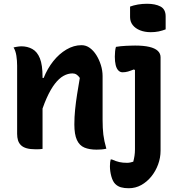

<svg xmlns="http://www.w3.org/2000/svg" viewBox="-20 -790 940 1020"><path d="M698 -548Q743 -548 773 -541Q803 -534 818 -520Q833 -506 833 -486Q833 -435 833 -389.5Q833 -344 833 -298Q833 -252 833 -204.5Q833 -157 833 -104Q833 -51 833 11Q833 48 820 83.5Q807 119 784 147.5Q761 176 730.5 193Q700 210 664 210Q640 210 622.5 205Q605 200 592 187Q579 174 571.5 147Q564 120 564 93Q564 82 565 73.5Q566 65 568 57H574Q596 67 614 71Q632 75 655 75Q665 75 673 73Q681 71 688 69Q692 54 694.5 38Q697 22 697 3.5Q697 -15 697 -35Q697 -88 697 -134.5Q697 -181 697 -226Q697 -271 697 -318Q697 -365 697 -418L691 -421Q683 -418 675 -415Q667 -412 660 -410Q653 -408 645.5 -407Q638 -406 631 -406Q618 -406 608.5 -416Q599 -426 594.5 -444.5Q590 -463 590 -489Q590 -504 591.5 -518Q593 -532 596 -541Q608 -543 621.5 -544.5Q635 -546 648.5 -546.5Q662 -547 674.5 -547.5Q687 -548 698 -548ZM671 -755Q679 -758 690 -761Q701 -764 712.5 -766Q724 -768 736.5 -769Q749 -770 761 -770Q805 -770 832.5 -755.5Q860 -741 860 -703V-634Q852 -631 842.5 -628Q833 -625 823 -623Q813 -621 802.5 -620Q792 -619 781 -619Q749 -619 724 -629Q699 -639 685 -657Q671 -675 671 -699ZM545 0Q531 3 519 4Q507 5 493 5Q455 5 428.5 -6Q402 -17 388.5 -46.5Q375 -76 375 -129Q375 -168 379 -207.5Q383 -247 389.5 -288.5Q396 -330 404 -376Q396 -388 386.5 -394Q377 -400 365 -400Q341 -400 317.5 -387Q294 -374 271.5 -345Q249 -316 227.5 -268Q206 -220 186 -149V-376H212Q232 -426 263 -465Q294 -504 333 -527Q372 -550 413 -550Q437 -550 457 -535.5Q477 -521 492 -497Q507 -473 516 -444Q525 -415 525 -386Q525 -348 525 -309Q525 -270 525 -231.5Q525 -193 525 -154Q525 -108 529 -75Q533 -42 545 0ZM206 1Q199 2 192.5 2.5Q186 3 180 3Q174 3 167 3Q140 3 121 -2.5Q102 -8 91 -19Q80 -30 75.5 -45Q71 -60 71 -79Q71 -129 71 -175.5Q71 -222 71 -266.5Q71 -311 71 -354.5Q71 -398 71 -441Q71 -468 67 -494Q63 -520 52 -538Q60 -540 66.5 -541Q73 -542 80 -543Q87 -544 93 -544Q126 -544 152 -529.5Q178 -515 192 -480Q206 -445 206 -382Q206 -333 206 -282.5Q206 -232 206 -183Q206 -134 206 -87.5Q206 -41 206 1Z"/></svg>

Font: Recursive Casual
Style: Bold
Weight: 700
Version: Version 1.085